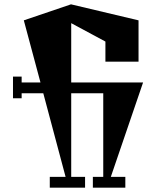

<svg xmlns="http://www.w3.org/2000/svg" viewBox="-20 -867 721 887"><path d="M641 -486 492 -50H559V0H409V-50H457V-436H309V-50H373V0H210V-50H283L180 -436H80V-413H40V-513H80V-486H167L90 -773L308 -847L620 -773V-582H467V-675L309 -760V-486Z"/></svg>

Font: Chokokutai
Style: Regular
Weight: 400
Designer: 108号,108go
Foundry: Font Zone 108
Version: Version 1.000; ttfautohint (v1.8.3)